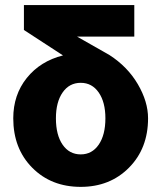

<svg xmlns="http://www.w3.org/2000/svg" viewBox="-20 -728 633 756"><path d="M563 -262.2Q563 -143.6 488 -67.9Q413.1 7.8 297.9 7.8Q181.6 7.8 106.9 -67.6Q32.2 -143.1 32.2 -262.2Q32.2 -354.5 85.4 -420.9Q138.7 -487.3 228 -509.8L74.2 -609.9V-708H508.8V-584H283.2L411.1 -511.2Q482.4 -465.3 522.7 -396.5Q563 -327.6 563 -262.2ZM200.2 -262.2Q200.2 -196.3 226.6 -158.2Q252.9 -120.1 297.9 -120.1Q342.3 -120.1 368.7 -158.4Q395 -196.8 395 -262.2Q395 -325.7 368.7 -363.8Q342.3 -401.9 297.9 -401.9Q252.9 -401.9 226.6 -364Q200.2 -326.2 200.2 -262.2Z"/></svg>

Font: LT Superior Black
Style: Regular
Weight: 900
Designer: Daniel Lyons
Foundry: LyonsType
Version: Version 2.005